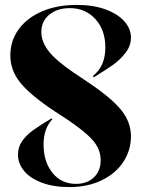

<svg xmlns="http://www.w3.org/2000/svg" viewBox="-20 -747 575 780"><path d="M53 -119Q53 -150 70.5 -174.5Q88 -199 114.5 -218Q141 -237 189 -266L193 -263Q157 -225 157 -160Q157 -90 193 -45Q229 0 289 0Q334 0 361.5 -26.5Q389 -53 389 -96Q389 -140 357.5 -176.5Q326 -213 251 -263L202 -295Q104 -360 63 -410.5Q22 -461 22 -522Q22 -581 55.5 -627.5Q89 -674 150 -700.5Q211 -727 292 -727Q360 -727 409.5 -708.5Q459 -690 485.5 -660Q512 -630 512 -594Q512 -561 490 -532.5Q468 -504 439 -483.5Q410 -463 361 -433L357 -438Q408 -478 408 -554Q408 -625 367.5 -669.5Q327 -714 263 -714Q213 -714 180.5 -687.5Q148 -661 148 -617Q148 -578 177 -540Q206 -502 278 -453L333 -416Q432 -350 472 -300.5Q512 -251 512 -193Q512 -137 481.5 -90Q451 -43 394 -15Q337 13 261 13Q197 13 149.5 -5Q102 -23 77.5 -53Q53 -83 53 -119Z"/></svg>

Font: Nyght Serif Bold
Style: Regular
Weight: 700
Designer: Maksym Kobuzan
Version: Version 0.410